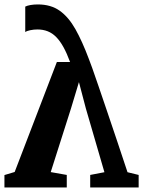

<svg xmlns="http://www.w3.org/2000/svg" viewBox="-20 -824 630 844"><path d="M146.5 -804.5Q203.5 -804.5 242.5 -776.8Q281.5 -749 311.5 -695.8Q341.5 -642.5 370.5 -565Q373.5 -558 384.8 -526.8Q396 -495.5 412.8 -446.2Q429.5 -397 450.5 -335.5Q471.5 -274 494.5 -205.2Q517.5 -136.5 540.5 -67L589.5 -55V0H376.5V-55L439 -67L357.5 -347L327 -463L292 -347L203 -67.5L273.5 -55V0H-0.5V-54.5L44.5 -68L230 -551.5H288Q274 -589.5 259 -616.8Q244 -644 227 -661.2Q210 -678.5 189.5 -686.5Q169 -694.5 144.5 -694.5Q128 -694.5 112.8 -691.2Q97.5 -688 91 -683V-795Q100 -799.5 114.5 -802Q129 -804.5 146.5 -804.5Z"/></svg>

Font: Merriweather 28pt
Style: Bold
Weight: 700
Version: Version 2.100